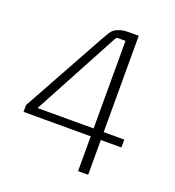

<svg xmlns="http://www.w3.org/2000/svg" viewBox="-119 -729 751 824"><g transform="rotate(20 257.0 -317.5)"><path d="M375 0H329V-159H22V-190L229 -565Q247 -597 255 -608Q263 -619 282 -627Q301 -635 334 -635H375V-195H469V-159H375ZM284 -588 73 -195H329V-595H295Q288 -595 284 -588Z"/></g></svg>

Font: Gemunu Libre ExtraLight
Style: Regular
Weight: 200
Designer: Puspanada Ekanayake, Sola Matas, Pathum Egodawatta, Kosala Senevirathne
Foundry: mooniak
Version: Version 1.100